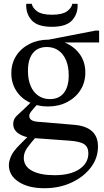

<svg xmlns="http://www.w3.org/2000/svg" viewBox="-20 -740 550 1017"><path d="M215 257Q130 257 78.5 223Q27 189 27 135Q27 114 38.5 87.5Q50 61 84 27L139 -28L177 -22Q143 17 124.5 42.5Q106 68 106 96Q106 141 149.5 164.5Q193 188 269 188Q353 188 400.5 156Q448 124 448 72Q448 39 426 24Q404 9 346 5L153 -9Q107 -13 78.5 -32.5Q50 -52 50 -83Q50 -109 68 -126Q86 -143 114 -169L145 -199H188L158 -165Q144 -149 139.5 -141.5Q135 -134 135 -126Q135 -113 145.5 -105Q156 -97 180 -95L371 -79Q499 -69 499 36Q499 98 460.5 148Q422 198 358 227.5Q294 257 215 257ZM234 -176Q178 -176 134 -198.5Q90 -221 65 -261Q40 -301 40 -352Q40 -404 65.5 -444Q91 -484 136 -507Q181 -530 238 -530L279 -527Q347 -515 389.5 -469Q432 -423 432 -356Q432 -304 406.5 -263.5Q381 -223 336 -199.5Q291 -176 234 -176ZM244 -215Q292 -215 318 -247.5Q344 -280 344 -341Q344 -387 330 -420.5Q316 -454 290 -472.5Q264 -491 228 -491Q180 -491 154 -458.5Q128 -426 128 -365Q128 -319 142 -285.5Q156 -252 182.5 -233.5Q209 -215 244 -215ZM238 -515V-530L486 -578H505V-515ZM255 -598Q178 -598 147 -633.5Q116 -669 119 -720H148Q153 -697 177.5 -679.5Q202 -662 255 -662Q309 -662 334 -679.5Q359 -697 363 -720H391Q394 -669 363 -633.5Q332 -598 255 -598Z"/></svg>

Font: Hedvig Letters Serif 24pt 24pt
Style: Regular
Weight: 400
Version: Version 1.000